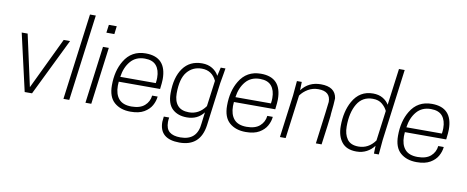

<svg xmlns="http://www.w3.org/2000/svg" viewBox="-80 -1171 4258 1752"><g transform="rotate(10 2049.5 -295.5)"><path d="M236 0H168L47 -530H102L207 -52L436 -530H495Z M581 0H527L632 -800H686Z M785 0H731L800 -530H854ZM882 -663H808L818 -737H891Z M1149 9Q1056 9 998.5 -41Q941 -91 941 -199Q941 -334 998 -428Q1064 -539 1196 -539Q1388 -539 1388 -334Q1388 -305 1380 -242H997Q995 -222 995 -204Q995 -126 1032.5 -82.5Q1070 -39 1150 -39Q1229 -39 1271 -76Q1313 -113 1319 -170H1370Q1366 -127 1343.5 -86.5Q1321 -46 1274 -18.5Q1227 9 1149 9ZM1332 -288Q1336 -315 1336 -338Q1336 -410 1302 -450.5Q1268 -491 1196 -491Q1112 -491 1063.5 -433.5Q1015 -376 1003 -288Z M1638 209Q1452 209 1452 50L1453 39Q1454 21 1457 0H1507Q1503 20 1503 42Q1503 105 1537 133Q1571 161 1638 161Q1794 161 1807 2L1820 -103Q1764 -29 1664 -29Q1581 -29 1531 -75Q1481 -121 1481 -222Q1481 -369 1542.5 -454Q1604 -539 1718 -539Q1773 -539 1813 -514.5Q1853 -490 1873 -451L1891 -530H1935L1927 -481Q1920 -435 1911 -389L1859 10Q1831 209 1638 209ZM1676 -78Q1768 -78 1828 -162L1860 -402Q1818 -491 1724 -491Q1640 -491 1588 -428.5Q1536 -366 1536 -229Q1536 -158 1570 -118Q1604 -78 1676 -78Z M2216 9Q2123 9 2065.5 -41Q2008 -91 2008 -199Q2008 -334 2065 -428Q2131 -539 2263 -539Q2455 -539 2455 -334Q2455 -305 2447 -242H2064Q2062 -222 2062 -204Q2062 -126 2099.5 -82.5Q2137 -39 2217 -39Q2296 -39 2338 -76Q2380 -113 2386 -170H2437Q2433 -127 2410.5 -86.5Q2388 -46 2341 -18.5Q2294 9 2216 9ZM2399 -288Q2403 -315 2403 -338Q2403 -410 2369 -450.5Q2335 -491 2263 -491Q2179 -491 2130.5 -433.5Q2082 -376 2070 -288Z M2919 0H2866Q2916 -381 2916 -393Q2916 -491 2803 -491Q2751 -491 2708.5 -466Q2666 -441 2639 -403L2586 0H2533L2585 -395L2597 -530H2642L2640 -452Q2705 -539 2819 -539Q2951 -539 2967 -437V-429Q2967 -396 2953 -269L2957 -293Q2948 -209 2919 0Z M3242 9Q3150 9 3106 -47Q3062 -103 3062 -195Q3062 -331 3115 -426Q3178 -539 3302 -539Q3355 -539 3392.5 -517Q3430 -495 3450 -461L3495 -800H3548L3461 -135L3449 0H3404L3406 -73Q3379 -36 3337 -13.5Q3295 9 3242 9ZM3253 -39Q3346 -39 3406 -122L3443 -402Q3428 -435 3395 -463Q3362 -491 3308 -491Q3212 -491 3164 -410.5Q3116 -330 3116 -201Q3116 -129 3148 -84Q3180 -39 3253 -39Z M3800 9Q3707 9 3649.5 -41Q3592 -91 3592 -199Q3592 -334 3649 -428Q3715 -539 3847 -539Q4039 -539 4039 -334Q4039 -305 4031 -242H3648Q3646 -222 3646 -204Q3646 -126 3683.5 -82.5Q3721 -39 3801 -39Q3880 -39 3922 -76Q3964 -113 3970 -170H4021Q4017 -127 3994.5 -86.5Q3972 -46 3925 -18.5Q3878 9 3800 9ZM3983 -288Q3987 -315 3987 -338Q3987 -410 3953 -450.5Q3919 -491 3847 -491Q3763 -491 3714.5 -433.5Q3666 -376 3654 -288Z"/></g></svg>

Font: Tanohe Sans Light
Style: Italic
Weight: 300
Designer: Village Type and Design LLC & Cristiano Sobral
Foundry: Cooper Hewitt Smithsonian Design Museum
Version: Version 1.00;September 29, 2021;FontCreator 13.0.0.2655 64-b